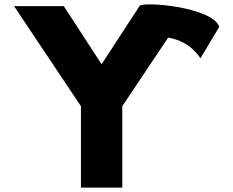

<svg xmlns="http://www.w3.org/2000/svg" viewBox="-20 -853 1061 873"><path d="M614 -825C621.5 -848.4 945.8 -822.6 977 -731L891.4 -588C851.9 -647 798.6 -673 744.5 -682L536 -370V0H348V-370L44 -825H270L442 -561Z"/></svg>

Font: Sztylet
Style: Bd
Weight: 700
Foundry: Cannot Into Space Fonts, PlusOne Fonts
Version: Version 0.12